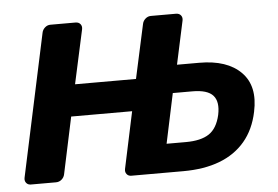

<svg xmlns="http://www.w3.org/2000/svg" viewBox="-43 -577 918 634"><g transform="rotate(-5 416.5 -260.0)"><path d="M35 0Q25 0 19.5 -7Q14 -14 16 -24L117 -496Q119 -506 127 -513Q135 -520 145 -520H228Q239 -520 244.5 -513Q250 -506 248 -496L209 -317H411L450 -496Q452 -506 460 -513Q468 -520 478 -520H561Q572 -520 577.5 -513Q583 -506 581 -496L550 -352H624Q716 -352 762 -305.5Q808 -259 790 -175Q778 -117 745 -78Q712 -39 660.5 -19.5Q609 0 540 0H368Q358 0 352.5 -7Q347 -14 349 -24L389 -212H187L147 -24Q145 -14 137 -7Q129 0 118 0ZM493 -95H557Q607 -95 634 -113Q661 -131 671 -175Q680 -218 661.5 -239Q643 -260 593 -260H528Z"/></g></svg>

Font: Rubik Light Medium
Style: Italic
Weight: 500
Italic angle: -12°
Version: Version 2.104